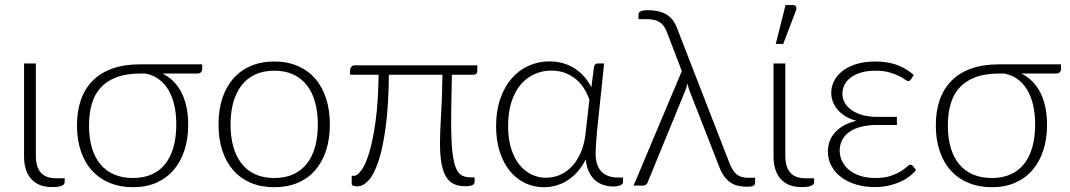

<svg xmlns="http://www.w3.org/2000/svg" viewBox="-20 -756 4356 782"><path d="M78 -497.5H126V-121Q126 -76.5 146 -53.2Q166 -30 208.5 -30H243.5V-14.5Q243.5 6 192.5 6Q136.5 6 107.2 -27Q78 -60 78 -118.5Z M551.5 -456.5Q494.5 -456.5 454.8 -441.5Q415 -426.5 390 -399Q365 -371.5 353.8 -332.5Q342.5 -293.5 342.5 -245Q342.5 -193 354.5 -153.2Q366.5 -113.5 389.5 -86.2Q412.5 -59 445.8 -45Q479 -31 521 -31Q565 -31 598.2 -45.8Q631.5 -60.5 653.5 -88.8Q675.5 -117 686.8 -157.5Q698 -198 698 -249.5Q698 -292 690 -327.2Q682 -362.5 666.2 -389.2Q650.5 -416 627 -433.2Q603.5 -450.5 572.5 -456.5ZM803.5 -494V-473.5Q803.5 -468 798.8 -462.2Q794 -456.5 784.5 -456.5H642Q693 -431 719.8 -377.8Q746.5 -324.5 746.5 -247.5Q746.5 -191 731.5 -144.5Q716.5 -98 687.8 -64.2Q659 -30.5 617.2 -12Q575.5 6.5 521.5 6.5Q470 6.5 428 -10.5Q386 -27.5 356 -59.8Q326 -92 309.8 -139Q293.5 -186 293.5 -246Q293.5 -302.5 309.2 -348.2Q325 -394 356.8 -426.5Q388.5 -459 437 -476.5Q485.5 -494 551.5 -494Z M1097 -505.5Q1150.5 -505.5 1192.8 -487.2Q1235 -469 1264 -435.5Q1293 -402 1308.2 -354.8Q1323.5 -307.5 1323.5 -249Q1323.5 -190.5 1308.2 -143.5Q1293 -96.5 1264 -63Q1235 -29.5 1192.8 -11.5Q1150.5 6.5 1097 6.5Q1043.5 6.5 1001.2 -11.5Q959 -29.5 929.8 -63Q900.5 -96.5 885.2 -143.5Q870 -190.5 870 -249Q870 -307.5 885.2 -354.8Q900.5 -402 929.8 -435.5Q959 -469 1001.2 -487.2Q1043.5 -505.5 1097 -505.5ZM1097 -31Q1141.5 -31 1174.8 -46.2Q1208 -61.5 1230.2 -90Q1252.5 -118.5 1263.5 -158.8Q1274.5 -199 1274.5 -249Q1274.5 -298.5 1263.5 -339Q1252.5 -379.5 1230.2 -408.2Q1208 -437 1174.8 -452.5Q1141.5 -468 1097 -468Q1052.5 -468 1019.2 -452.5Q986 -437 963.8 -408.2Q941.5 -379.5 930.2 -339Q919 -298.5 919 -249Q919 -199 930.2 -158.8Q941.5 -118.5 963.8 -90Q986 -61.5 1019.2 -46.2Q1052.5 -31 1097 -31Z M1924 -467Q1924 -451.5 1906.5 -451.5H1820.5Q1820 -422 1819.5 -396.2Q1819 -370.5 1818.5 -347Q1818 -323.5 1817.8 -301.8Q1817.5 -280 1817.5 -258.5Q1817.5 -185 1822.2 -140.5Q1827 -96 1836.8 -72.2Q1846.5 -48.5 1862 -41Q1877.5 -33.5 1898.5 -33.5H1913V-14.5Q1913 2.5 1874.5 2.5Q1849 2.5 1830 -5.8Q1811 -14 1798 -34.2Q1785 -54.5 1778.5 -88.5Q1772 -122.5 1772 -174Q1772 -218.5 1776.5 -288.5Q1781 -358.5 1782 -451.5H1564Q1562.5 -323 1550.5 -235.8Q1538.5 -148.5 1520.2 -95.5Q1502 -42.5 1479.8 -19.8Q1457.5 3 1435 3Q1426.5 3 1419.5 0.8Q1412.5 -1.5 1412.5 -7V-40H1422Q1435 -40 1451.8 -62.2Q1468.5 -84.5 1483.5 -133.5Q1498.5 -182.5 1509.5 -260.8Q1520.5 -339 1522 -451.5H1406V-471Q1406 -477.5 1411 -483.8Q1416 -490 1426 -490H1924Z M2380.5 -349.5Q2373 -372.5 2359.8 -394Q2346.5 -415.5 2327.2 -432Q2308 -448.5 2282.8 -458.5Q2257.5 -468.5 2225.5 -468.5Q2189 -468.5 2157 -454.2Q2125 -440 2101 -411.8Q2077 -383.5 2063.2 -341.2Q2049.5 -299 2049.5 -243Q2049.5 -190 2062 -150.5Q2074.5 -111 2095.8 -84.8Q2117 -58.5 2145 -45.2Q2173 -32 2204 -32Q2233.5 -32 2260.8 -43.8Q2288 -55.5 2309.8 -78.8Q2331.5 -102 2346.2 -136.5Q2361 -171 2365.5 -217ZM2517.5 -33V-13.5Q2517.5 -7 2507.5 -1.8Q2497.5 3.5 2478 3.5Q2457 3.5 2437.8 -2.8Q2418.5 -9 2403.5 -22.2Q2388.5 -35.5 2378.5 -56.5Q2368.5 -77.5 2366 -107Q2351.5 -78.5 2332.8 -57.2Q2314 -36 2292 -21.8Q2270 -7.5 2245.2 -0.5Q2220.5 6.5 2195 6.5Q2154.5 6.5 2119 -10.2Q2083.5 -27 2057.2 -58.8Q2031 -90.5 2015.8 -136.8Q2000.5 -183 2000.5 -242Q2000.5 -304.5 2017.5 -353.5Q2034.5 -402.5 2064 -436.5Q2093.5 -470.5 2133.2 -488.2Q2173 -506 2218 -506Q2250 -506 2276.8 -497.5Q2303.5 -489 2324.8 -474.5Q2346 -460 2362 -440.8Q2378 -421.5 2388.5 -400.5L2399.5 -485Q2403 -497.5 2414.5 -497.5H2440.5L2411.5 -220.5Q2409.5 -195.5 2407.8 -171.8Q2406 -148 2406 -130.5Q2406 -104 2412.8 -85.2Q2419.5 -66.5 2431.8 -55Q2444 -43.5 2460.5 -38.2Q2477 -33 2496.5 -33Z M3055.5 -32V-12.5Q3055.5 -3 3048.2 0.8Q3041 4.5 3022.5 4.5Q3005 4.5 2988.5 1.2Q2972 -2 2957.5 -11.2Q2943 -20.5 2930.5 -36.8Q2918 -53 2908.5 -79L2788.5 -386Q2782.5 -402 2780.5 -416Q2777.5 -403.5 2771.5 -388L2617.5 -12.5Q2616 -8 2611.2 -4Q2606.5 0 2599.5 0H2560.5L2757 -466.5L2697.5 -622Q2692 -637 2685 -647.5Q2678 -658 2668.2 -664.8Q2658.5 -671.5 2645 -674.8Q2631.5 -678 2612.5 -678H2580.5V-696Q2580.5 -699.5 2582 -703Q2583.5 -706.5 2587.5 -709Q2591.5 -711.5 2599.2 -713Q2607 -714.5 2619 -714.5Q2663 -714.5 2692.8 -698Q2722.5 -681.5 2737.5 -641.5L2950 -94.5Q2963 -60 2980.2 -46Q2997.5 -32 3025.5 -32Z M3130.5 -497.5H3178.5V-121Q3178.5 -76.5 3198.5 -53.2Q3218.5 -30 3261 -30H3296V-14.5Q3296 6 3245 6Q3189 6 3159.8 -27Q3130.5 -60 3130.5 -118.5ZM3139.5 -577 3179.5 -735.5H3210Q3218.5 -735.5 3222.2 -729.2Q3226 -723 3222 -713.5L3170 -577Z M3711 -64Q3699.5 -49 3682 -36Q3664.5 -23 3642.8 -13.8Q3621 -4.5 3595.8 0.8Q3570.5 6 3543 6Q3502 6 3467 -4.5Q3432 -15 3406.5 -34Q3381 -53 3366.5 -79.8Q3352 -106.5 3352 -139Q3352 -184.5 3381.8 -217.5Q3411.5 -250.5 3468 -264Q3440 -271.5 3420.5 -284.2Q3401 -297 3388.8 -312.5Q3376.5 -328 3371 -345Q3365.5 -362 3365.5 -378Q3365.5 -402 3376.5 -424.8Q3387.5 -447.5 3409.8 -465.5Q3432 -483.5 3465.8 -494.5Q3499.5 -505.5 3545 -505.5Q3598 -505.5 3636.5 -490.2Q3675 -475 3701.5 -450.5L3690.5 -433Q3687.5 -429 3685.2 -427.5Q3683 -426 3679 -426Q3674.5 -426 3665.2 -432.5Q3656 -439 3640.5 -447Q3625 -455 3601.8 -461.5Q3578.5 -468 3545.5 -468Q3511 -468 3485.8 -460.2Q3460.5 -452.5 3443.8 -439.2Q3427 -426 3419 -409.2Q3411 -392.5 3411 -374.5Q3411 -354.5 3420.8 -337.2Q3430.5 -320 3449 -307.2Q3467.5 -294.5 3493.5 -287.2Q3519.5 -280 3552 -280H3633V-247H3552Q3515 -247 3486.5 -239.5Q3458 -232 3438.8 -218.2Q3419.5 -204.5 3409.8 -185.2Q3400 -166 3400 -143Q3400 -118.5 3410.5 -98Q3421 -77.5 3440 -62.5Q3459 -47.5 3485.8 -39.2Q3512.5 -31 3545 -31Q3582.5 -31 3607.2 -39.5Q3632 -48 3648.2 -58Q3664.5 -68 3673.5 -76.5Q3682.5 -85 3688 -85Q3694.5 -85 3698 -80Z M4049.5 -456.5Q3992.5 -456.5 3952.8 -441.5Q3913 -426.5 3888 -399Q3863 -371.5 3851.8 -332.5Q3840.5 -293.5 3840.5 -245Q3840.5 -193 3852.5 -153.2Q3864.5 -113.5 3887.5 -86.2Q3910.5 -59 3943.8 -45Q3977 -31 4019 -31Q4063 -31 4096.2 -45.8Q4129.5 -60.5 4151.5 -88.8Q4173.5 -117 4184.8 -157.5Q4196 -198 4196 -249.5Q4196 -292 4188 -327.2Q4180 -362.5 4164.2 -389.2Q4148.5 -416 4125 -433.2Q4101.5 -450.5 4070.5 -456.5ZM4301.5 -494V-473.5Q4301.5 -468 4296.8 -462.2Q4292 -456.5 4282.5 -456.5H4140Q4191 -431 4217.8 -377.8Q4244.5 -324.5 4244.5 -247.5Q4244.5 -191 4229.5 -144.5Q4214.5 -98 4185.8 -64.2Q4157 -30.5 4115.2 -12Q4073.5 6.5 4019.5 6.5Q3968 6.5 3926 -10.5Q3884 -27.5 3854 -59.8Q3824 -92 3807.8 -139Q3791.5 -186 3791.5 -246Q3791.5 -302.5 3807.2 -348.2Q3823 -394 3854.8 -426.5Q3886.5 -459 3935 -476.5Q3983.5 -494 4049.5 -494Z"/></svg>

Font: Lato 2
Style: Regular
Weight: 300
Designer: Lukasz Dziedzic with Adam Twardoch and Botio Nikoltchev
Foundry: tyPoland Lukasz Dziedzic
Version: Version 2.015; 2015-08-06; http://www.latofonts.com/